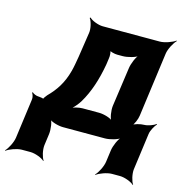

<svg xmlns="http://www.w3.org/2000/svg" viewBox="-143 -655 904 941"><g transform="rotate(15 308.5 -184.5)"><path d="M57 -114H55C44 -114 28 -121 23 -127L20 -124C25 -118 30 -102 28 -91L1 109C-2 133 -21 170 -35 183L-33 185C-18 173 20 159 44 159H88C112 159 148 173 159 185L161 183C151 170 142 133 145 109L153 50C156 26 151 -14 140 -26L137 -24C147 -11 186 0 210 0H423C447 0 488 -11 502 -24L501 -26C486 -14 469 26 466 50L458 109C455 133 436 170 422 183L424 185C439 173 477 159 501 159H542C566 159 602 173 613 185L615 183C605 170 596 133 599 109L624 -76C626 -94 642 -122 652 -132L650 -134C639 -125 610 -114 592 -114C574 -114 541 -106 531 -96L533 -94C544 -103 557 -134 559 -152L603 -478C606 -502 626 -539 640 -552L638 -554C623 -542 584 -528 560 -528H270C247 -528 212 -542 202 -554L198 -551C208 -539 218 -502 214 -479L195 -353C190 -324 186 -299 180 -277C163 -213 134 -170 95 -131C90 -126 78 -109 79 -105L84 -107C83 -111 63 -114 57 -114ZM336 -353 340 -382C343 -396 341 -421 335 -428L331 -425C337 -418 361 -412 375 -412H403C427 -412 469 -423 483 -436L481 -438C466 -426 450 -386 447 -362L419 -164C416 -140 422 -100 433 -88L435 -90C425 -103 387 -114 363 -114H279C260 -114 232 -107 219 -99L220 -96C233 -104 256 -130 266 -148C299 -203 322 -272 336 -353Z"/></g></svg>

Font: Asimov
Style: EdgeIt
Weight: 500
Designer: Google
Version: Version 2.000980: 2014